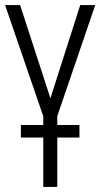

<svg xmlns="http://www.w3.org/2000/svg" viewBox="-20 -734 394 754"><path d="M150 0V-194H62V-243H150V-277L0 -714H59L178 -348L295 -714H354L205 -278V-243H292V-194H205V0Z"/></svg>

Font: Noto Sans ExtraCondensed Light
Style: Regular
Weight: 300
Width: 2
Designer: Monotype Design Team
Foundry: Monotype Imaging Inc.
Version: Version 2.013; ttfautohint (v1.8.4.7-5d5b)